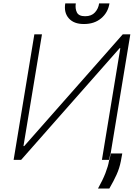

<svg xmlns="http://www.w3.org/2000/svg" viewBox="-20 -926 805 1112"><path d="M179 -727.3 58.9 0H102.3L672.6 -646.7H676.8L570.3 0H614.7L734.8 -727.3H691.1L120.2 -79.9H115.9L223.1 -727.3ZM554 -906.2H614Q605.5 -853 565.7 -819.8Q525.9 -786.6 465.9 -786.9Q408 -786.6 378.6 -819.8Q349.1 -853 358 -906.2H419Q414.4 -876.1 425.4 -854Q436.4 -832 473 -832Q509.9 -832 530 -854.2Q550.1 -876.4 554 -906.2ZM688.2 -37.3 679.7 8.5Q671.9 48.3 655.5 84.7Q639.2 121.1 613.3 165.8H547.6Q574.9 117.2 590.6 76.9Q606.2 36.6 611.5 5.3L619 -37.3Z"/></svg>

Font: Inter UI Extra Light
Style: Italic
Weight: 200
Italic angle: -9.39999°
Designer: Rasmus Andersson
Foundry: rsms
Version: 3.2;8d6f07862